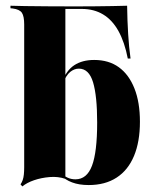

<svg xmlns="http://www.w3.org/2000/svg" viewBox="-20 -642 546 677"><path d="M312.1 -430.6Q363.7 -430.6 399.2 -404.8Q434.7 -379 454 -330.2Q473.4 -281.5 473.4 -212.9Q473.4 -141.9 452.4 -91.9Q431.5 -41.9 391.1 -15.7Q350.8 10.5 292.7 10.5Q258.9 10.5 234.3 1.2Q209.7 -8.1 196.8 -22.6L197.6 -29.8Q206.5 -21 219 -15.3Q231.5 -9.7 246 -9.7Q286.3 -9.7 304.4 -57.7Q322.6 -105.6 322.6 -209.7Q322.6 -304 308.1 -352Q293.5 -400 258.1 -400Q241.9 -400 227.4 -388.3Q212.9 -376.6 201.6 -346.8L199.2 -353.2Q213.7 -393.5 241.9 -412.1Q270.2 -430.6 312.1 -430.6ZM65.3 -209.7V-555.6Q65.3 -584.7 57.3 -596.8Q49.2 -608.9 25 -612.1L16.9 -612.9V-621.8Q34.7 -621 68.1 -620.6Q101.6 -620.2 146.8 -619.8Q191.9 -619.4 244.4 -619.4Q285.5 -619.4 317.7 -619.8Q350 -620.2 376.6 -620.6Q403.2 -621 428.2 -621.8Q429 -567.7 431.9 -521.8Q434.7 -475.8 440.3 -435.5H430.6Q419.4 -493.5 397.6 -532.7Q375.8 -571.8 343.5 -591.1Q311.3 -610.5 268.5 -610.5H208.1L210.5 -612.9V-209.7ZM210.5 -11.3Q184.7 -20.2 155.2 -17.7Q125.8 -15.3 100 -6.5Q74.2 2.4 58.9 15.3L52.4 8.1Q57.3 0.8 60.1 -7.3Q62.9 -15.3 64.1 -26.6Q65.3 -37.9 65.3 -52.4V-209.7H210.5V0Z"/></svg>

Font: Playfair 144pt SemiCondensed Black
Style: Regular
Weight: 900
Width: 4
Designer: Claus Eggers Sørensen
Foundry: Claus Eggers Sørensen
Version: Version 2.203